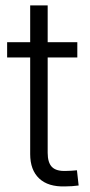

<svg xmlns="http://www.w3.org/2000/svg" viewBox="-20 -685 331 708"><path d="M265.1 -529.3V-473.1H6.3V-529.3ZM91.3 -665H155.8V-121.6Q155.8 -85.4 171.6 -69.3Q187.5 -53.2 223.1 -54.7Q231.9 -54.7 243.2 -55.4Q254.4 -56.2 263.7 -57.1L270 -1Q258.8 0.5 245.6 1.5Q232.4 2.4 220.2 2.4Q157.7 4.4 124.5 -26.9Q91.3 -58.1 91.3 -116.7Z"/></svg>

Font: Inter 24pt Light
Style: Regular
Weight: 300
Designer: Rasmus Andersson
Foundry: rsms
Version: Version 4.001;git-66647c0bb